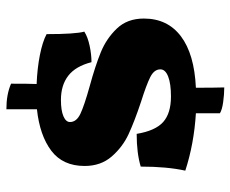

<svg xmlns="http://www.w3.org/2000/svg" viewBox="-82 -560 739 616"><g transform="rotate(-90 288.0 -252.5)"><path d="M314 6Q314 65 315 97Q293 97 268 93.5Q243 90 232 83V6Q134 0 48 -28Q61 -87 61 -171Q104 -184 166 -184Q176 -124 204 -99Q232 -74 286 -74Q327 -74 350 -83Q373 -92 373 -108Q373 -128 348 -140.5Q323 -153 269 -170Q206 -191 165 -210Q124 -229 93.5 -264Q63 -299 63 -351Q63 -421 112 -458Q161 -495 245 -504V-602Q293 -602 327 -587Q327 -530 326 -505Q376 -503 419 -494.5Q462 -486 486 -473Q486 -381 494 -352Q477 -341 449 -335Q421 -329 396 -329Q383 -380 352.5 -403.5Q322 -427 275 -427Q241 -427 222.5 -419Q204 -411 204 -398Q204 -377 230.5 -364.5Q257 -352 318 -335Q384 -317 428 -299Q472 -281 504 -247.5Q536 -214 536 -161Q536 -85 479 -42Q422 1 314 6Z"/></g></svg>

Font: Vollkorn SC Black
Style: Regular
Weight: 900
Designer: Friedrich Althausen
Foundry: Friedrich Althausen
Version: Version 4.015